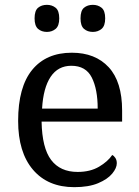

<svg xmlns="http://www.w3.org/2000/svg" viewBox="-20 -764 575 794"><path d="M287 10Q178 10 116.5 -62Q55 -134 55 -264Q55 -404 113 -475Q171 -546 277 -546Q374 -546 429.5 -486Q485 -426 485 -307V-261H152Q154 -152 191.5 -102.5Q229 -53 301 -53Q353 -53 389.5 -74.5Q426 -96 444 -123Q451 -120 457 -111Q463 -102 463 -89Q463 -69 444 -46Q425 -23 386 -6.5Q347 10 287 10ZM384 -315Q384 -395 359.5 -443.5Q335 -492 275 -492Q220 -492 189.5 -446.5Q159 -401 154 -315ZM364 -632Q342 -632 327.5 -644.5Q313 -657 313 -688Q313 -720 327.5 -732Q342 -744 364 -744Q385 -744 400 -732Q415 -720 415 -688Q415 -657 400 -644.5Q385 -632 364 -632ZM174 -632Q152 -632 137.5 -644.5Q123 -657 123 -688Q123 -720 137.5 -732Q152 -744 174 -744Q195 -744 210 -732Q225 -720 225 -688Q225 -657 210 -644.5Q195 -632 174 -632Z"/></svg>

Font: Noto Serif Gujarati
Style: Regular
Weight: 400
Designer: Universal Thirst, Indian Type Foundry and the Monotype Design Team
Foundry: Monotype Imaging Inc.
Version: Version 2.102